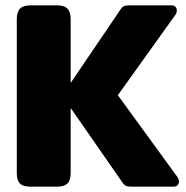

<svg xmlns="http://www.w3.org/2000/svg" viewBox="-20 -700 699 720"><path d="M651 -19Q651 -10 645.5 -5Q640 0 630 0H475Q461 0 454 -2.5Q447 -5 441 -13L245 -295V-50Q245 -24 233 -12Q221 0 192 0H95Q66 0 54.5 -12Q43 -24 43 -50V-629Q43 -655 55 -667.5Q67 -680 95 -680H192Q221 -680 233 -667.5Q245 -655 245 -629V-389L433 -666Q438 -674 445.5 -677Q453 -680 468 -680H622Q632 -680 637.5 -675Q643 -670 643 -661Q643 -650 636 -642L422 -343L644 -38Q651 -30 651 -19Z"/></svg>

Font: Mitr SemiBold
Style: Regular
Weight: 600
Designer: Thanarat Vachiruckul
Foundry: Cadson Demak
Version: Version 1.002